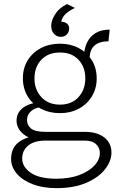

<svg xmlns="http://www.w3.org/2000/svg" viewBox="-20 -706 596 969"><path d="M265 243.5Q196.5 243.5 145 223.8Q93.5 204 64.8 170.5Q36 137 36 96Q36 38.5 78.2 8.8Q120.5 -21 188.5 -21L210.5 3.5Q154 3.5 123 28Q92 52.5 92 94.5Q92 136 135.2 166Q178.5 196 265 196Q330 196 379.2 177.8Q428.5 159.5 456.2 129.8Q484 100 484 65.5Q484 40.5 465.2 22Q446.5 3.5 408 3.5H210.5Q162 3.5 129.5 -10.5Q97 -24.5 80.2 -47.5Q63.5 -70.5 63.5 -96.5Q63.5 -126.5 80.2 -146.8Q97 -167 123.5 -177.5Q150 -188 179 -188L186.5 -164Q171 -164 155 -156.8Q139 -149.5 127.8 -135.2Q116.5 -121 116.5 -99Q116.5 -74.5 136.5 -57.5Q156.5 -40.5 210.5 -40.5H408Q471 -40.5 506.8 -12Q542.5 16.5 542.5 63.5Q542.5 107.5 509.5 149Q476.5 190.5 414.5 217Q352.5 243.5 265 243.5ZM283 -135Q229 -135 186.8 -157.2Q144.5 -179.5 120 -219.2Q95.5 -259 95.5 -310.5Q95.5 -362.5 120 -402Q144.5 -441.5 186.8 -463.5Q229 -485.5 283 -485.5Q335.5 -485.5 377.2 -463.5Q419 -441.5 443.5 -402Q468 -362.5 468 -310.5Q468 -259 443.5 -219.2Q419 -179.5 377.2 -157.2Q335.5 -135 283 -135ZM282.5 -178Q342 -178 376.2 -215.8Q410.5 -253.5 410.5 -310.5Q410.5 -368 376.2 -404.5Q342 -441 283 -441Q223.5 -441 188.8 -404.5Q154 -368 154 -310.5Q154 -253.5 188.8 -215.8Q223.5 -178 282.5 -178ZM432.5 -410.5 404 -417.5Q404 -459 418.8 -490.2Q433.5 -521.5 462.2 -539Q491 -556.5 533.5 -556.5L527.5 -497.5Q481.5 -497.5 457 -476.2Q432.5 -455 432.5 -410.5ZM318.5 -685.5 358 -666Q330.5 -653 312.8 -637.2Q295 -621.5 289 -596.5Q307 -596.5 318.8 -586.2Q330.5 -576 329 -558.5Q328 -542.5 316.2 -531.2Q304.5 -520 287 -520Q266.5 -520 252 -535.8Q237.5 -551.5 238.5 -578.5Q239.5 -604.5 259 -635.2Q278.5 -666 318.5 -685.5Z"/></svg>

Font: Karla Light
Style: Regular
Weight: 300
Designer: Jonathan Pinhorn
Version: Version 2.004;gftools[0.9.33]